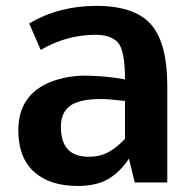

<svg xmlns="http://www.w3.org/2000/svg" viewBox="-20 -613 647 645"><path d="M399.9 -346.2Q399.9 -443.8 376 -470.2Q352.5 -496.1 301.3 -496.1Q203.6 -496.1 116.7 -445.3L78.1 -534.2Q177.7 -593.3 304.7 -593.3Q437.5 -592.8 491.2 -526.4Q542 -462.9 542 -325.2V0H432.6L413.1 -80.1Q382.8 -34.2 343 -11.2Q303.2 11.7 241.2 11.7Q146.5 11.7 94 -36.1Q41.5 -84 41.5 -175.8Q42 -306.6 172.9 -345.7Q210.9 -357.4 257.8 -358.9Q334 -358.9 399.9 -346.2ZM399.9 -273.9 366.2 -277.3 344.7 -279.3Q330.1 -280.3 314.7 -280.3Q299.3 -280.3 279.8 -278.3Q260.3 -276.4 241.5 -270.3Q222.7 -264.2 210.9 -253.9Q184.6 -231.4 184.6 -186.5Q184.6 -86.4 277.8 -86.4Q316.4 -86.4 345 -102.3Q373.5 -118.2 399.9 -146.5Z"/></svg>

Font: Dhyana
Style: Bold
Weight: 700
Foundry: Vernon Adams
Version: Version 1.002; ttfautohint (v0.8.51-6076)